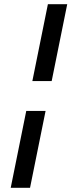

<svg xmlns="http://www.w3.org/2000/svg" viewBox="-20 -695 340 914"><path d="M300 -675H208L134 -309H226ZM197 -167H105L31 199H123Z"/></svg>

Font: Linux Libertine O
Style: Bold Italic
Weight: 700
Italic angle: -11.5°
Designer: Philipp H. Poll
Foundry: Philipp H. Poll
Version: Version 4.1.0